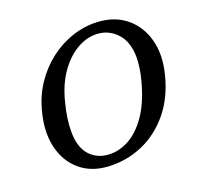

<svg xmlns="http://www.w3.org/2000/svg" viewBox="-127 -850 1031 1003"><g transform="rotate(-20 388.5 -349.0)"><path d="M515 -714Q606.5 -709 669 -658.8Q731.5 -608.5 754.8 -525Q778 -441.5 752.5 -338Q723.5 -218.5 657 -137.8Q590.5 -57 500.2 -18.2Q410 20.5 309 14.5Q217.5 9 156.2 -43.2Q95 -95.5 74.5 -183.5Q54 -271.5 85 -383.5Q105.5 -459 147.8 -521Q190 -583 248 -627.5Q306 -672 374.2 -694.8Q442.5 -717.5 515 -714ZM330 -43.5Q386.5 -39 443 -68.2Q499.5 -97.5 547 -165Q594.5 -232.5 624 -342Q634.5 -381 639 -413.8Q643.5 -446.5 643.5 -473.5Q642.5 -556.5 601 -603Q559.5 -649.5 499 -655.5Q442 -661 385 -630.5Q328 -600 282 -536.2Q236 -472.5 212.5 -379Q200.5 -332.5 195.2 -293.8Q190 -255 190 -223Q190 -136.5 229.2 -92.2Q268.5 -48 330 -43.5Z"/></g></svg>

Font: Fraunces 9pt S100
Style: Italic
Weight: 400
Italic angle: -16°
Version: Version 1.000; ttfautohint (v1.8.3)